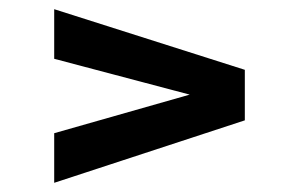

<svg xmlns="http://www.w3.org/2000/svg" viewBox="-20 -557 649 418"><path d="M98 -267 393 -351 98 -429V-537L513 -405V-295L98 -159Z"/></svg>

Font: Exo SemiBold
Style: Regular
Weight: 600
Designer: Natanael Gama
Foundry: Natanael Gama
Version: Version 1.500